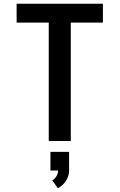

<svg xmlns="http://www.w3.org/2000/svg" viewBox="-20 -755 640 1028"><path d="M241 0V-634H69V-735H531V-634H359V0ZM290 253 260 211Q274 202 282.5 188Q291 174 291 158H250V58H350V158Q350 173 345.5 187Q341 201 333 213.5Q325 226 314 236Q303 246 290 253Z"/></svg>

Font: Iosevka SS04 Extended
Style: Bold
Weight: 700
Width: 7
Monospace: yes
Designer: Belleve Invis
Foundry: Belleve Invis
Version: Version 19.0.0; ttfautohint (v1.8.4)